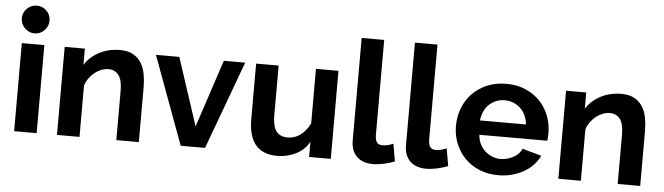

<svg xmlns="http://www.w3.org/2000/svg" viewBox="-48 -941 3937 1138"><g transform="rotate(5 1921.0 -371.5)"><path d="M61 0V-524H195V0ZM48 -671Q48 -705 72.5 -729Q97 -753 131 -753Q165 -753 189 -729Q213 -705 213 -671Q213 -637 189 -612.5Q165 -588 131 -588Q97 -588 72.5 -612.5Q48 -637 48 -671Z M803 0H669V-294Q669 -358 647 -386.5Q625 -415 586 -415Q566 -415 545 -407Q524 -399 505.5 -384.5Q487 -370 472.5 -350Q458 -330 450 -306V0H316V-524H436V-427Q451 -452 473 -471.5Q495 -491 521.5 -505Q548 -519 579.5 -526.5Q611 -534 645 -534Q694 -534 725 -515.5Q756 -497 773 -468Q790 -439 796.5 -402Q803 -365 803 -328Z M1052 0 859 -524H998L1130 -122L1263 -524H1390L1197 0Z M1816 0V-91Q1802 -65 1781.5 -46Q1761 -27 1736 -15Q1711 -3 1684 3.5Q1657 10 1628 10Q1581 10 1547.5 -4.5Q1514 -19 1493.5 -46.5Q1473 -74 1464 -111.5Q1455 -149 1455 -196V-524H1589V-224Q1589 -199 1593.5 -176.5Q1598 -154 1608 -138Q1618 -122 1636 -113Q1654 -104 1680 -104Q1698 -104 1717.5 -110Q1737 -116 1754 -128.5Q1771 -141 1785.5 -159Q1800 -177 1811 -199V-524H1945V0Z M2065 -730H2199V-168Q2199 -149 2202 -137.5Q2205 -126 2211 -119Q2217 -112 2225.5 -109.5Q2234 -107 2243 -107Q2260 -107 2277 -111.5Q2294 -116 2307 -122L2325 -18Q2298 -7 2262.5 1Q2227 9 2197 9Q2134 9 2099.5 -25Q2065 -59 2065 -120Z M2382 -730H2516V-168Q2516 -149 2519 -137.5Q2522 -126 2528 -119Q2534 -112 2542.5 -109.5Q2551 -107 2560 -107Q2577 -107 2594 -111.5Q2611 -116 2624 -122L2642 -18Q2615 -7 2579.5 1Q2544 9 2514 9Q2451 9 2416.5 -25Q2382 -59 2382 -120Z M2944 10Q2879 10 2828 -11.5Q2777 -33 2741.5 -70Q2706 -107 2686.5 -155.5Q2667 -204 2667 -258Q2667 -314 2686 -364.5Q2705 -415 2741 -452.5Q2777 -490 2828.5 -512Q2880 -534 2944 -534Q3008 -534 3059 -511.5Q3110 -489 3145 -452Q3180 -415 3198.5 -366Q3217 -317 3217 -264Q3217 -251 3216 -239Q3215 -227 3214 -219H2810Q2812 -189 2824 -164.5Q2836 -140 2855 -123Q2874 -106 2898 -96.5Q2922 -87 2947 -87Q2967 -87 2987 -92.5Q3007 -98 3023.5 -107Q3040 -116 3053 -129.5Q3066 -143 3072 -159L3186 -127Q3172 -97 3148.5 -72Q3125 -47 3093.5 -29Q3062 -11 3024 -0.5Q2986 10 2944 10ZM3080 -304Q3077 -333 3065.5 -358Q3054 -383 3035.5 -400Q3017 -417 2993.5 -426.5Q2970 -436 2943 -436Q2915 -436 2891.5 -426.5Q2868 -417 2850 -400Q2832 -383 2820.5 -358Q2809 -333 2806 -304Z M3786 0H3652V-294Q3652 -358 3630 -386.5Q3608 -415 3569 -415Q3549 -415 3528 -407Q3507 -399 3488.5 -384.5Q3470 -370 3455.5 -350Q3441 -330 3433 -306V0H3299V-524H3419V-427Q3434 -452 3456 -471.5Q3478 -491 3504.5 -505Q3531 -519 3562.5 -526.5Q3594 -534 3628 -534Q3677 -534 3708 -515.5Q3739 -497 3756 -468Q3773 -439 3779.5 -402Q3786 -365 3786 -328Z"/></g></svg>

Font: Rising Sun
Style: Bold
Weight: 700
Designer: Matt McInerney, Pablo Impallari, Rodrigo Fuenzalida (Raleway font), Stephen Hutchings (Greek), Cristiano Sobral (main ch
Foundry: The Rising Sun Project Authors
Version: Version 4.327; ttfautohint (v1.8.4.7-5d5b-dirty)